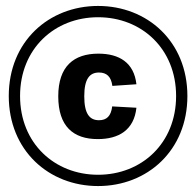

<svg xmlns="http://www.w3.org/2000/svg" viewBox="-20 -688 660 646"><path d="M263.5 -364C263.5 -422.5 281.5 -444 313 -444C338.5 -444 354 -430.5 358 -399L439 -404.5C431 -477 381.5 -507.5 311 -507.5C228.5 -507.5 176 -465 176 -364C176 -263 226.5 -220 309 -220C379.5 -220 431 -250.5 439 -325.5L357.5 -330C353.5 -297 338.5 -283.5 313 -283.5C281.5 -283.5 263.5 -305 263.5 -364ZM310 -62C475.5 -62 610.5 -181.5 610.5 -365C610.5 -548.5 475.5 -668 310 -668C144.5 -668 9.5 -548.5 9.5 -365C9.5 -181.5 144.5 -62 310 -62ZM310 -100C163.5 -100 47.5 -206 47.5 -365C47.5 -524 163.5 -630 310 -630C456.5 -630 572.5 -524 572.5 -365C572.5 -206 456.5 -100 310 -100Z"/></svg>

Font: Monaspace Neon
Style: Bold
Weight: 700
Designer: Riley Cran & the Lettermatic Team
Foundry: Lettermatic
Version: Version 1.200 (Monaspace Neon)